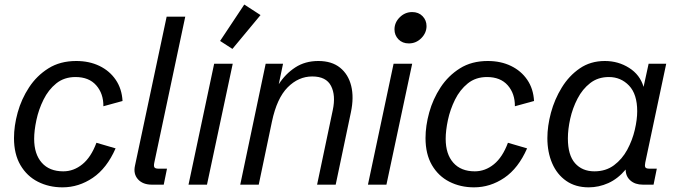

<svg xmlns="http://www.w3.org/2000/svg" viewBox="-20 -805 2957 837"><path d="M252.4 11.7Q193.4 11.7 145.3 -12.7Q97.2 -37.1 69.1 -85.2Q41 -133.3 41 -203.1Q41 -256.3 57.1 -314.7Q73.2 -373 106.7 -424.1Q140.1 -475.1 191.2 -507.1Q242.2 -539.1 312.5 -539.1Q369.1 -539.1 413.6 -517.6Q458 -496.1 484.6 -457Q511.2 -418 514.2 -364.7L430.7 -341.8Q431.2 -397 399.4 -433.1Q367.7 -469.2 309.1 -469.2Q259.8 -469.2 225.3 -441.4Q190.9 -413.6 169.7 -370.6Q148.4 -327.6 138.7 -281.7Q128.9 -235.8 128.9 -199.7Q128.9 -133.3 162.1 -95.7Q195.3 -58.1 255.9 -58.1Q301.3 -58.1 339.1 -88.9Q377 -119.6 400.4 -182.6L483.9 -158.2Q445.8 -71.3 384.5 -29.8Q323.2 11.7 252.4 11.7Z M642.1 0Q602.5 0 581.5 -23.4Q560.5 -46.9 568.4 -82.5L706.5 -732.4H787.6L652.8 -96.7Q649.4 -81.5 653.1 -75.7Q656.7 -69.8 669.9 -69.8H708L693.8 0Z M994.6 -527.3 882.3 0H801.8L913.6 -527.3ZM993.2 -591.8 939.5 -626.5 1044.9 -785.2 1115.7 -739.3Z M1027.3 0 1138.2 -527.3H1213.9L1195.3 -438Q1224.1 -482.9 1267.1 -511Q1310.1 -539.1 1367.7 -539.1Q1426.3 -539.1 1462.4 -510Q1498.5 -481 1511 -430.7Q1523.4 -380.4 1509.8 -315.9L1443.4 0H1362.3L1430.7 -325.2Q1444.3 -389.2 1423.1 -430.4Q1401.9 -471.7 1341.3 -471.7Q1281.2 -471.7 1234.1 -424.3Q1187 -377 1165.5 -274.9L1107.9 0Z M1776.9 -527.3 1664.6 0H1584L1695.8 -527.3ZM1762.2 -615.7Q1734.4 -615.7 1717 -633.5Q1699.7 -651.4 1699.7 -676.8Q1699.7 -707 1722.7 -729.7Q1745.6 -752.4 1776.9 -752.4Q1804.7 -752.4 1822 -734.6Q1839.4 -716.8 1839.4 -691.4Q1839.4 -661.6 1816.7 -638.7Q1793.9 -615.7 1762.2 -615.7Z M2046.4 11.7Q1987.3 11.7 1939.2 -12.7Q1891.1 -37.1 1863 -85.2Q1835 -133.3 1835 -203.1Q1835 -256.3 1851.1 -314.7Q1867.2 -373 1900.6 -424.1Q1934.1 -475.1 1985.1 -507.1Q2036.1 -539.1 2106.4 -539.1Q2163.1 -539.1 2207.5 -517.6Q2252 -496.1 2278.6 -457Q2305.2 -418 2308.1 -364.7L2224.6 -341.8Q2225.1 -397 2193.4 -433.1Q2161.6 -469.2 2103 -469.2Q2053.7 -469.2 2019.3 -441.4Q1984.9 -413.6 1963.6 -370.6Q1942.4 -327.6 1932.6 -281.7Q1922.9 -235.8 1922.9 -199.7Q1922.9 -133.3 1956.1 -95.7Q1989.3 -58.1 2049.8 -58.1Q2095.2 -58.1 2133.1 -88.9Q2170.9 -119.6 2194.3 -182.6L2277.8 -158.2Q2239.7 -71.3 2178.5 -29.8Q2117.2 11.7 2046.4 11.7Z M2546.4 11.7Q2488.8 11.7 2448.5 -16.4Q2408.2 -44.4 2387.2 -93Q2366.2 -141.6 2366.2 -203.1Q2366.2 -255.4 2381.8 -313.7Q2397.5 -372.1 2429 -423.3Q2460.4 -474.6 2507.3 -506.8Q2554.2 -539.1 2616.7 -539.1Q2675.3 -539.1 2722.7 -509Q2770 -479 2785.6 -426.3L2807.6 -527.3H2884.3L2793 -96.7Q2790 -82.5 2793 -76.2Q2795.9 -69.8 2810.5 -69.8H2843.3L2829.1 0H2782.7Q2748.5 0 2728 -18.3Q2707.5 -36.6 2707.5 -65.9Q2673.3 -25.4 2631.8 -6.8Q2590.3 11.7 2546.4 11.7ZM2571.3 -58.1Q2621.1 -58.1 2656.7 -84.7Q2692.4 -111.3 2714.6 -152.6Q2736.8 -193.8 2747.3 -238.8Q2757.8 -283.7 2757.8 -320.3Q2757.8 -394.5 2722.2 -431.9Q2686.5 -469.2 2634.3 -469.2Q2586.9 -469.2 2553 -442.9Q2519 -416.5 2497.6 -375Q2476.1 -333.5 2465.8 -287.4Q2455.6 -241.2 2455.6 -201.7Q2455.6 -128.9 2486.8 -93.5Q2518.1 -58.1 2571.3 -58.1Z"/></svg>

Font: Schibsted Grotesk
Style: Italic
Weight: 400
Italic angle: -12°
Designer: Bakken & Baeck AS, Henrik Kongsvoll
Foundry: Schibsted ASA
Version: Version 1.100; ttfautohint (v1.8.4.7-5d5b);gftools[0.9.25]